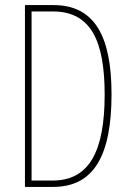

<svg xmlns="http://www.w3.org/2000/svg" viewBox="-20 -734 512 754"><path d="M418 -364C418 -596 349 -714 190 -714H78V0H189C349 0 418 -124 418 -364ZM391 -362C391 -141 331 -25 187 -25H104V-689H188C339 -689 391 -570 391 -362Z"/></svg>

Font: Noto Sans Georgian ExtraCondensed Thin
Style: Regular
Weight: 100
Width: 2
Designer: Monotype Design Team, Akaki Razmadze
Foundry: Google LLC
Version: Version 2.005